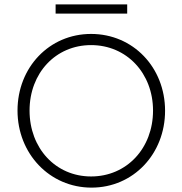

<svg xmlns="http://www.w3.org/2000/svg" viewBox="-20 -847 833 877"><path d="M398 10C589 10 734 -144 734 -341C734 -539 588 -692 396 -692C205 -692 60 -539 60 -342C60 -145 207 10 398 10ZM115 -342C115 -513 234 -641 396 -641C559 -641 679 -512 679 -342C679 -170 559 -41 396 -41C234 -41 115 -170 115 -342ZM234 -785H561V-827H234Z"/></svg>

Font: MV Cash ExtraLight
Style: Regular
Weight: 200
Designer: Rodrigo Fuenzalida
Foundry: fragTYPE
Version: Version 1.100;Glyphs 3.1.2 (3151)